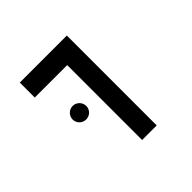

<svg xmlns="http://www.w3.org/2000/svg" viewBox="-150 -736 885 885"><g transform="rotate(-45 293.0 -293.0)"><path d="M299.8 0H395V-585.9H88.4V-488.3H299.8ZM184.6 -249C209 -249 229 -268.6 229 -293C229 -317.4 209 -337.4 184.6 -337.4C160.2 -337.4 140.1 -317.4 140.1 -293C140.1 -268.6 160.2 -249 184.6 -249Z"/></g></svg>

Font: Cascadia Code PL
Style: Regular
Weight: 400
Monospace: yes
Designer: Aaron Bell
Foundry: Saja Typeworks
Version: Version 2404.023